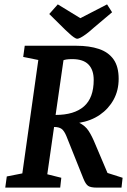

<svg xmlns="http://www.w3.org/2000/svg" viewBox="-20 -857 580 877"><path d="M4 0 11 -51 82 -65 155 -583 86 -597 93 -648H329Q388 -648 431.5 -633.5Q475 -619 498.5 -586Q522 -553 522 -497Q522 -444 499 -402Q476 -360 436 -332.5Q396 -305 342 -296Q369 -283 384.5 -259.5Q400 -236 415 -199L471 -67L540 -45L535 0H423Q394 0 382.5 -8Q371 -16 361 -41L283 -236Q273 -260 261 -268.5Q249 -277 227 -277L196 -61L260 -45L255 0ZM234 -332Q319 -332 363.5 -371Q408 -410 408 -492Q408 -538 384 -562.5Q360 -587 310 -587Q294 -587 284.5 -585.5Q275 -584 270 -582ZM333 -680Q327 -680 317 -687Q307 -694 296.5 -704Q286 -714 278 -721L205 -793L244 -837L347 -774L469 -837L492 -801L409 -731Q388 -712 373 -701Q358 -690 348 -685Q338 -680 333 -680Z"/></svg>

Font: Faustina Light SemiBold
Style: Italic
Weight: 600
Italic angle: -8°
Version: Version 1.200